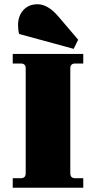

<svg xmlns="http://www.w3.org/2000/svg" viewBox="-20 -884 452 904"><path d="M327 -654 70 -724Q65 -742 65 -765Q65 -809 90 -836.5Q115 -864 157 -864Q206 -864 256 -805L348 -697ZM40 0V-45H78Q101 -45 101 -68V-562Q101 -585 78 -585H40V-630H372V-585H334Q311 -585 311 -562V-68Q311 -45 334 -45H372V0Z"/></svg>

Font: Arapey Black
Style: Regular
Weight: 900
Designer: Eduardo Rodriguez Tunni
Foundry: Eduardo Rodriguez Tunni
Version: Version 4.000